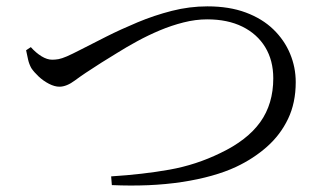

<svg xmlns="http://www.w3.org/2000/svg" viewBox="-20 -637 1040 601"><path d="M76.5 -489.5Q92.4 -471.6 110 -460.8Q127.6 -450.1 143.3 -450.1Q153.2 -450.1 163.3 -451.9Q173.3 -453.7 189.4 -460.6Q205.5 -467.6 231.6 -481.1Q267.1 -499.5 312.6 -522.3Q358.1 -545.2 410.3 -567Q462.4 -588.8 517.8 -603Q573.2 -617.1 629.3 -617.1Q697.5 -617.1 749.2 -597.9Q801 -578.6 835.7 -545Q870.4 -511.3 888 -468.8Q905.7 -426.4 905.7 -379.9Q905.7 -315.1 881.7 -265Q857.7 -214.8 815.6 -177.6Q773.5 -140.3 718.8 -114.6Q685.8 -99.1 642.8 -87Q599.7 -74.9 549.6 -67.3Q499.6 -59.7 444.2 -57.3Q388.9 -55 330.1 -57.6L327.9 -84.9Q427.8 -91.2 510.8 -106Q593.8 -120.8 669.5 -157.8Q753.7 -197.8 794.6 -254.7Q835.4 -311.7 835.4 -391.8Q835.4 -447.8 810.2 -489.3Q785 -530.7 738.7 -553.6Q692.5 -576.4 628.4 -576.4Q592.2 -576.4 554.5 -566.8Q516.8 -557.3 480.1 -541.9Q443.4 -526.4 409.8 -508.1Q376.2 -489.8 347.5 -471.8Q318.8 -453.9 296.2 -440.1Q241 -405.1 214.7 -385.3Q188.4 -365.6 166.1 -365.6Q151 -365.6 133.3 -374.7Q115.5 -383.9 100.9 -397.6Q86.3 -411.4 78.1 -423.7Q71.1 -436.3 67.9 -450.6Q64.6 -464.9 61.7 -479.7Z"/></svg>

Font: Noto Serif SC
Style: Regular
Weight: 200
Designer: Ryoko NISHIZUKA 西塚涼子 (kana & ideographs); Frank Grießhammer (Latin, Greek & Cyrillic); Wenlong ZHANG 张文龙 (bopomofo); San
Foundry: Adobe
Version: Version 2.001;hotconv 1.1.0;makeotfexe 2.6.0